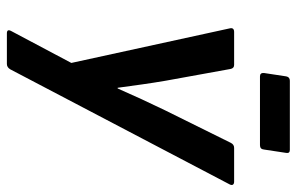

<svg xmlns="http://www.w3.org/2000/svg" viewBox="-176 -522 883 572"><g transform="rotate(90 266.0 -236.5)"><path d="M80 185Q66 185 73 172L168 -7L65 -479Q62 -492 76 -492H174Q184 -492 186 -481L221 -288Q227 -253 232 -217.5Q237 -182 242 -145H244Q276 -218 309 -286L406 -482Q411 -492 421 -492H522Q528 -492 530.5 -488.5Q533 -485 530 -479L187 175Q181 185 171 185ZM208 -569Q197 -569 198 -581L208 -647Q210 -658 221 -658H427Q438 -658 436 -647L426 -581Q425 -569 413 -569Z"/></g></svg>

Font: Sofia Sans
Style: Bold Italic
Weight: 700
Italic angle: -9°
Designer: Botio Nikoltchev, Ani Petrova
Foundry: lettersoup
Version: Version 4.101; ttfautohint (v1.8.4.7-5d5b)